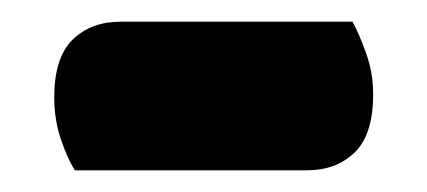

<svg xmlns="http://www.w3.org/2000/svg" viewBox="-20 -343 394 177"><path d="M49 -186Q42 -197 36 -215Q30 -233 30 -253Q30 -290 47 -306.5Q64 -323 91 -323H305Q311 -312 317.5 -294Q324 -276 324 -256Q324 -219 307 -202.5Q290 -186 263 -186Z"/></svg>

Font: Baloo Paaji
Style: Regular
Weight: 400
Designer: Shuchita Grover and Ek Type
Foundry: Ek Type
Version: Version 1.443;PS 1.000;hotconv 16.6.51;makeotf.lib2.5.65220;